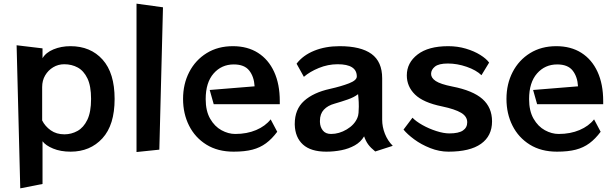

<svg xmlns="http://www.w3.org/2000/svg" viewBox="-20 -820 3366 1052"><path d="M91 212 71 -572 213 -555V-501Q231 -532 273 -549.5Q315 -567 366 -567Q476 -567 542 -493.5Q608 -420 608 -278Q608 -135 541 -62Q474 11 367 11Q312 11 271 -6Q230 -23 213 -46V188ZM211 -160Q227 -128 258 -106Q289 -84 333 -84Q371 -84 404.5 -102.5Q438 -121 458.5 -163.5Q479 -206 479 -278Q479 -349 459 -390.5Q439 -432 406 -450Q373 -468 332 -468Q299 -468 271.5 -451.5Q244 -435 227.5 -407Q211 -379 211 -343Z M728 13V-800L873 -780L853 0Z M1499 -98Q1470 -59 1437.5 -35Q1405 -11 1363 0Q1321 11 1260 11Q1173 11 1111 -27.5Q1049 -66 1016 -131.5Q983 -197 983 -278Q983 -360 1017 -425.5Q1051 -491 1112.5 -529Q1174 -567 1256 -567Q1336 -567 1393.5 -530.5Q1451 -494 1482 -426.5Q1513 -359 1513 -266V-249H1151L1129 -327L1375 -347Q1372 -400 1345.5 -433.5Q1319 -467 1261 -467Q1194 -467 1150.5 -417.5Q1107 -368 1107 -277Q1107 -212 1131.5 -169.5Q1156 -127 1193.5 -106.5Q1231 -86 1269 -86Q1333 -86 1383.5 -107.5Q1434 -129 1463 -166Z M2036 10Q2011 -10 1997.5 -28.5Q1984 -47 1975 -73Q1957 -42 1924 -23.5Q1891 -5 1850.5 3Q1810 11 1768 11Q1683 11 1640 -28Q1597 -67 1595 -137V-141Q1595 -221 1646 -267Q1697 -313 1788 -333Q1850 -347 1892.5 -363.5Q1935 -380 1935 -401Q1935 -468 1830 -468Q1777 -468 1727 -447.5Q1677 -427 1645 -399L1605 -471Q1640 -517 1701.5 -542Q1763 -567 1841 -567Q1957 -567 2015.5 -524.5Q2074 -482 2074 -391V-164Q2074 -125 2089 -87Q2104 -49 2132 -21ZM1733 -151Q1734 -124 1749 -105Q1764 -86 1794 -86Q1838 -86 1880 -111Q1922 -136 1938 -174Q1943 -185 1944.5 -201.5Q1946 -218 1946 -236Q1946 -262 1944 -283Q1942 -304 1942 -304Q1920 -287 1885.5 -275Q1851 -263 1813 -252Q1776 -242 1754.5 -219Q1733 -196 1733 -158Z M2618 -408Q2589 -436 2537 -454Q2485 -472 2434 -472Q2384 -472 2363 -455Q2342 -438 2342 -415Q2342 -393 2367.5 -376Q2393 -359 2458 -346Q2571 -324 2623.5 -277.5Q2676 -231 2676 -155Q2676 -75 2615.5 -32Q2555 11 2437 11Q2387 11 2337.5 -8.5Q2288 -28 2249.5 -56.5Q2211 -85 2191 -110L2240 -175Q2259 -155 2294.5 -135Q2330 -115 2370.5 -102Q2411 -89 2442 -89Q2493 -89 2516.5 -105Q2540 -121 2540 -150Q2540 -182 2506.5 -202Q2473 -222 2402 -237Q2299 -258 2254 -302Q2209 -346 2209 -407Q2209 -476 2268 -521.5Q2327 -567 2436 -567Q2487 -567 2532.5 -553.5Q2578 -540 2611.5 -519Q2645 -498 2660 -477Z M3271 -98Q3242 -59 3209.5 -35Q3177 -11 3135 0Q3093 11 3032 11Q2945 11 2883 -27.5Q2821 -66 2788 -131.5Q2755 -197 2755 -278Q2755 -360 2789 -425.5Q2823 -491 2884.5 -529Q2946 -567 3028 -567Q3108 -567 3165.5 -530.5Q3223 -494 3254 -426.5Q3285 -359 3285 -266V-249H2923L2901 -327L3147 -347Q3144 -400 3117.5 -433.5Q3091 -467 3033 -467Q2966 -467 2922.5 -417.5Q2879 -368 2879 -277Q2879 -212 2903.5 -169.5Q2928 -127 2965.5 -106.5Q3003 -86 3041 -86Q3105 -86 3155.5 -107.5Q3206 -129 3235 -166Z"/></svg>

Font: RocknRoll One
Style: Regular
Weight: 400
Designer: Fontworks Inc.
Foundry: Fontworks Inc.
Version: Version 1.100